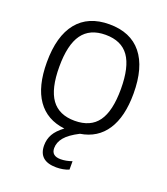

<svg xmlns="http://www.w3.org/2000/svg" viewBox="-137 -647 822 943"><g transform="rotate(20 273.5 -175.0)"><path d="M267 200Q174 200 174 118Q174 86 189 59.5Q204 33 239 7Q145 -4 96 -74Q47 -144 47 -270Q47 -407 105 -478.5Q163 -550 273 -550Q384 -550 442 -478.5Q500 -407 500 -270Q500 -149 454 -79Q408 -9 320 5Q269 31 247 57.5Q225 84 225 114Q225 155 273 155Q301 155 332 144V188Q303 200 267 200ZM273 -46Q356 -46 395 -100.5Q434 -155 434 -270Q434 -385 395 -440Q356 -495 273 -495Q191 -495 151.5 -440Q112 -385 112 -270Q112 -155 151.5 -100.5Q191 -46 273 -46Z"/></g></svg>

Font: Encode Sans Narrow
Style: Light
Weight: 300
Designer: Pablo Impallari, Andres Torresi
Foundry: Pablo Impallari, Andres Torresi
Version: Version 1.000; ttfautohint (v1.00) -l 8 -r 50 -G 200 -x 14 -